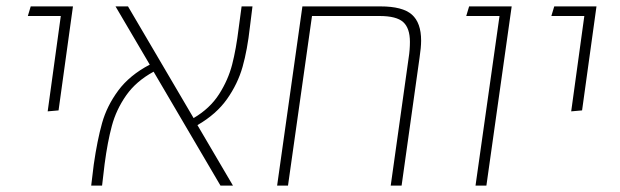

<svg xmlns="http://www.w3.org/2000/svg" viewBox="-20 -580 1936 600"><path d="M170 -530H67L76 -560H208L163 -235L129 -232Z M597 -189 708 0H669L460 -356Q405 -326 374 -281.5Q343 -237 329.5 -186.5Q316 -136 307 -68L299 0H265L273 -66Q284 -142 299 -195.5Q314 -249 349.5 -297Q385 -345 448 -378L341 -560H380L585 -211Q636 -241 664.5 -285.5Q693 -330 705.5 -378.5Q718 -427 726 -493L735 -560H769L761 -496Q753 -424 738 -371Q723 -318 689.5 -270.5Q656 -223 597 -189Z M1296 -453Q1296 -432 1291 -399L1235 0H1201L1257 -399Q1261 -424 1261 -449Q1261 -492 1240 -511Q1219 -530 1166 -530H955L880 0H846L925 -560H1169Q1238 -560 1267 -534.5Q1296 -509 1296 -453Z M1541 -530H1437L1446 -560H1579L1500 0H1466Z M1806 -530H1703L1712 -560H1844L1799 -235L1765 -232Z"/></svg>

Font: FiraGO UltraLight
Style: Italic
Weight: 200
Italic angle: -8°
Designer: bBox Type GmbH
Foundry: bBox Type GmbH
Version: Version 1.001